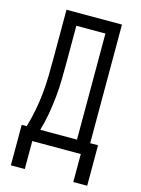

<svg xmlns="http://www.w3.org/2000/svg" viewBox="-131 -809 763 1040"><g transform="rotate(15 250.0 -289.0)"><path d="M36 157V-70H64Q78 -117 87.5 -165.5Q97 -214 102 -263Q107 -312 108 -361Q109 -410 109 -459V-735H420V-70H464V157H386V0H114V157ZM140 -70H346V-665H183V-459Q183 -410 182 -361Q181 -312 176 -263Q171 -214 162.5 -165.5Q154 -117 140 -70Z"/></g></svg>

Font: Huly
Style: Regular
Weight: 400
Designer: Belleve Invis
Foundry: Belleve Invis
Version: Version 33.2.5; ttfautohint (v1.8.4)